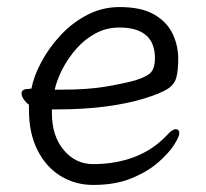

<svg xmlns="http://www.w3.org/2000/svg" viewBox="-20 -506 583 544"><path d="M127 -196V-186Q127 -121 160.5 -81Q194 -41 244 -41Q308 -41 361.5 -61.5Q415 -82 455 -125Q462 -133 468 -136.5Q474 -140 478 -140Q488 -140 488 -128Q488 -119 473.5 -96Q459 -73 429 -46.5Q399 -20 353 -1Q307 18 244 18Q193 18 151.5 -7.5Q110 -33 86 -81Q62 -129 62 -195V-209Q53 -216 47 -225Q41 -234 41 -241Q41 -254 60 -254Q61 -254 64.5 -254.5Q68 -255 69 -255Q76 -291 97.5 -331Q119 -371 152 -406.5Q185 -442 227.5 -464Q270 -486 319 -486Q381 -486 417.5 -464.5Q454 -443 469.5 -409.5Q485 -376 485 -340Q485 -306 479.5 -286Q474 -266 454 -253.5Q434 -241 389 -227Q344 -213 281.5 -204.5Q219 -196 140 -196ZM155 -252Q229 -252 279 -260.5Q329 -269 362 -278Q398 -289 408.5 -302Q419 -315 419 -341Q419 -428 318 -428Q281 -428 250 -411Q219 -394 195.5 -367Q172 -340 156.5 -309.5Q141 -279 135 -252Z"/></svg>

Font: Moon Stars Kai T
Style: Regular
Weight: 400
Designer: GuiWonder
Version: Version 1.101